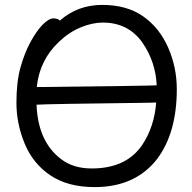

<svg xmlns="http://www.w3.org/2000/svg" viewBox="-20 -739 785 783"><path d="M354 -52Q495 -52 560 -148Q609 -221 617 -321L587 -320Q167 -315 129 -312Q135 -162 228 -91Q278 -52 354 -52ZM130 -384H129Q588 -389 619 -391Q615 -486 561 -565Q503 -647 399 -647Q357 -647 309.5 -627.5Q262 -608 221 -569Q141 -494 130 -384ZM366 24Q257 24 186 -23.5Q115 -71 81 -152.5Q47 -234 47 -320Q47 -405 63.5 -464Q80 -523 104.5 -568Q129 -613 154 -638.5Q179 -664 198 -664Q216 -664 224 -655Q297 -719 397 -719Q497 -719 563.5 -672.5Q630 -626 665.5 -545.5Q701 -465 701 -375Q701 -198 621 -91Q532 24 366 24Z"/></svg>

Font: LXGW WenKai Medium
Style: Regular
Weight: 500
Designer: LXGW / Fontworks Inc.
Foundry: LXGW / Fontworks Inc.
Version: Version 1.501; October 10, 2024